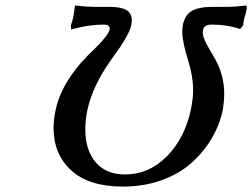

<svg xmlns="http://www.w3.org/2000/svg" viewBox="-20 -670 923 702"><path d="M759.8 -645H816.9Q837.9 -645 880.9 -649.9L882.8 -641.1Q882.3 -639.6 881.3 -635Q880.4 -630.4 879.9 -628.9L880.9 -629.9Q879.4 -623.5 876.5 -614.3Q873.5 -605 873 -602.1Q871.1 -597.2 869.1 -577.1L857.9 -564Q811 -580.1 753.9 -580.1Q725.6 -580.1 722.2 -560.1Q718.8 -545.4 728.3 -523.7Q737.8 -502 758.8 -467.8H757.8Q758.8 -466.3 760.5 -463.9Q762.2 -461.4 763.2 -460Q799.8 -398.4 799.8 -327.1Q799.8 -302.2 794.9 -269Q782.7 -211.9 752.9 -162.1Q723.1 -112.3 678.2 -72.8Q633.3 -33.2 569.1 -10.5Q504.9 12.2 430.2 12.2Q304.2 12.2 240 -47.4Q175.8 -106.9 175.8 -202.1Q175.8 -233.4 184.1 -271Q195.8 -323.7 227.1 -374Q258.3 -424.3 295.9 -460.9H294.9L303.2 -469.2Q329.6 -494.6 341.6 -507.1Q353.5 -519.5 366 -535.6Q378.4 -551.8 380.9 -562Q382.3 -570.8 377.2 -575.4Q372.1 -580.1 357.9 -580.1Q332 -580.1 302.7 -575.7Q273.4 -571.3 256.8 -566.4L240.2 -562L238.8 -576.2Q245.1 -595.2 247.1 -604V-603L249 -613.3Q249.5 -618.2 250 -620.1L252.9 -641.1Q252.9 -642.1 253.9 -645.8Q254.9 -649.4 254.9 -649.9Q297.9 -645 318.8 -645H376Q430.2 -645 448.5 -628.9Q466.8 -612.8 460 -578.1Q456.5 -561.5 443.4 -537.8Q430.2 -514.2 419.2 -497.8Q408.2 -481.4 386.2 -451.2Q319.3 -357.4 299.8 -269Q292 -234.4 292 -196.8Q292 -121.1 329.8 -76.7Q367.7 -32.2 437 -32.2Q524.9 -32.2 590.6 -98.9Q656.2 -165.5 678.2 -271Q686 -309.1 686 -339.8Q686 -392.1 667 -452.1Q661.6 -469.7 658.9 -479.5Q656.2 -489.3 652.8 -504.9Q649.4 -520.5 647.9 -531.5Q646.5 -542.5 646.5 -555.7Q646.5 -568.8 648.9 -580.1Q655.8 -614.3 680.7 -629.6Q705.6 -645 759.8 -645Z"/></svg>

Font: Linear Smooth
Style: Bold Italic
Weight: 700
Designer: Philipp H. Poll, Flanker
Foundry: Philipp H. Poll, reworked by Flanker
Version: Version 1.061 | FøM Fix